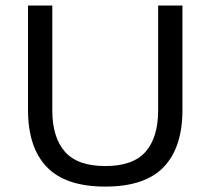

<svg xmlns="http://www.w3.org/2000/svg" viewBox="-20 -659 758 692"><path d="M359.5 13.5Q216.5 13.5 148.8 -57Q81 -127.5 81 -262.5V-639H168.5V-261.5Q168.5 -164 214 -112.2Q259.5 -60.5 359.5 -60.5Q459.5 -60.5 504.8 -112.2Q550 -164 550 -261.5V-639H637.5V-262.5Q637.5 -127.5 570 -57Q502.5 13.5 359.5 13.5Z"/></svg>

Font: Anek Gujarati SemiExpanded
Style: Regular
Weight: 400
Width: 6
Designer: Mrunmayee Ghaisas (Gujarati), Yesha Goshar (Latin)
Foundry: Ek Type
Version: Version 1.003